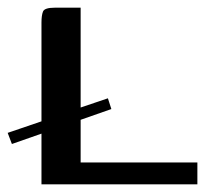

<svg xmlns="http://www.w3.org/2000/svg" viewBox="-28 -480 534 500"><path d="M253 -224 262 -196 182 -168V-57H486V0H80V-132L3 -105L-8 -134L80 -164V-421Q80 -440 84 -450Q88 -460 115 -460H182V-200Z"/></svg>

Font: Genos Medium
Style: Regular
Weight: 500
Designer: Robert E. Leuschke
Foundry: Robert E. Leuschke
Version: Version 1.010; ttfautohint (v1.8.3)